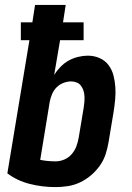

<svg xmlns="http://www.w3.org/2000/svg" viewBox="-20 -755 540 783"><path d="M206 8Q152 8 101 -5Q50 -18 10 -48L100 -591H65V-664H112L123 -735H248L237 -664H321V-591H225L201 -450Q212 -467 227 -482.5Q242 -498 260 -508Q278 -518 298.5 -523Q319 -528 338 -528Q364 -528 386.5 -518Q409 -508 423 -489Q437 -470 443 -446.5Q449 -423 450.5 -398Q452 -373 449.5 -347.5Q447 -322 443 -297L423 -177Q419 -152 411 -127Q403 -102 387.5 -80Q372 -58 351.5 -40.5Q331 -23 307 -11.5Q283 0 257 4Q231 8 206 8ZM207 -97Q225 -97 242.5 -104.5Q260 -112 272.5 -126.5Q285 -141 291.5 -158.5Q298 -176 301 -194L321 -314Q323 -326 324 -338Q325 -350 324.5 -362Q324 -374 320.5 -385Q317 -396 310.5 -405Q304 -414 293 -418.5Q282 -423 270 -423Q255 -423 239 -417Q223 -411 211 -399Q199 -387 192.5 -371.5Q186 -356 183 -341L144 -103Q159 -100 175 -98.5Q191 -97 207 -97Z"/></svg>

Font: Iosevka SS18 Extrabold
Style: Italic
Weight: 800
Italic angle: -9°
Monospace: yes
Designer: Belleve Invis
Foundry: Belleve Invis
Version: Version 25.1.1; ttfautohint (v1.8.4)